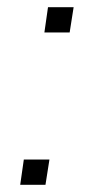

<svg xmlns="http://www.w3.org/2000/svg" viewBox="-20 -512 259 532"><path d="M103 -422 113 -492H184L173 -422ZM36 0 46 -70H117L106 0Z"/></svg>

Font: Nunito Sans 7pt Condensed ExtraLight
Style: Italic
Weight: 250
Width: 3
Italic angle: -9°
Designer: Vernon Adams
Foundry: Vernon Adams
Version: Version 3.101;gftools[0.9.27]